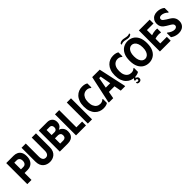

<svg xmlns="http://www.w3.org/2000/svg" viewBox="400 -2580 4515 4515"><g transform="rotate(-45 2657.5 -323.0)"><path d="M49 0V-700H292Q356 -700 404 -676Q452 -652 479.5 -601.5Q507 -551 507 -470Q507 -390 477.5 -336.5Q448 -283 399.5 -256.5Q351 -230 292 -230H189V0ZM189 -351H273Q300 -351 321 -365Q342 -379 353 -404Q364 -429 364 -463Q364 -497 353 -521.5Q342 -546 321 -559Q300 -572 273 -572H189Z M1038 -243V-700H897V-261Q897 -222 886 -192.5Q875 -163 853 -146.5Q831 -130 798 -130Q765 -130 743 -146.5Q721 -163 710 -192.5Q699 -222 699 -261V-700H558V-243Q558 -172 579 -123Q600 -74 635.5 -44.5Q671 -15 713.5 -2Q756 11 798 11Q840 11 882.5 -2Q925 -15 960.5 -44.5Q996 -74 1017 -123Q1038 -172 1038 -243Z M1130 0H1405Q1465 0 1510 -22Q1555 -44 1580.5 -88Q1606 -132 1606 -197Q1606 -252 1586.5 -289Q1567 -326 1539 -348Q1511 -370 1484 -377V-384Q1505 -391 1528 -408.5Q1551 -426 1566.5 -457.5Q1582 -489 1582 -535Q1582 -611 1535.5 -655.5Q1489 -700 1413 -700H1130ZM1270 -127V-301H1375Q1411 -301 1435 -278.5Q1459 -256 1459 -215Q1459 -172 1436 -149.5Q1413 -127 1375 -127ZM1270 -411V-579H1373Q1405 -579 1425 -557Q1445 -535 1445 -495Q1445 -456 1425 -433.5Q1405 -411 1373 -411Z M1670 -700H1810V-128H2001V0H1670Z M2063 -700H2203V0H2063Z M2277 -350Q2277 -443 2302 -511Q2327 -579 2369.5 -623.5Q2412 -668 2466 -689.5Q2520 -711 2578 -711Q2634 -711 2670.5 -699.5Q2707 -688 2723 -674V-540H2704Q2690 -555 2664 -568Q2638 -581 2600 -581Q2548 -581 2508 -554.5Q2468 -528 2445.5 -476.5Q2423 -425 2423 -350Q2423 -275 2445.5 -223.5Q2468 -172 2508 -145.5Q2548 -119 2600 -119Q2638 -119 2664 -132Q2690 -145 2704 -160H2723V-26Q2707 -13 2670.5 -1Q2634 11 2578 11Q2520 11 2466 -10.5Q2412 -32 2369.5 -76.5Q2327 -121 2302 -189Q2277 -257 2277 -350Z M2762 0V-23L2908 -700L3157 -699L3304 -23V0H3158L3126 -176H2940L2907 0ZM2959 -299H3106L3057 -567H3008Z M3310 -350Q3310 -443 3335 -511Q3360 -579 3402.5 -623.5Q3445 -668 3499 -689.5Q3553 -711 3611 -711Q3667 -711 3703.5 -699.5Q3740 -688 3756 -674V-540H3737Q3723 -555 3697 -568Q3671 -581 3633 -581Q3581 -581 3541 -554.5Q3501 -528 3478.5 -476.5Q3456 -425 3456 -350Q3456 -275 3478.5 -223.5Q3501 -172 3541 -145.5Q3581 -119 3633 -119Q3671 -119 3697 -132Q3723 -145 3737 -160H3756V-26Q3740 -13 3703.5 -1Q3667 11 3611 11Q3553 11 3499 -10.5Q3445 -32 3402.5 -76.5Q3360 -121 3335 -189Q3310 -257 3310 -350ZM3616 39Q3642 39 3660 58Q3678 77 3678 104Q3678 138 3657 155Q3636 172 3607 172Q3583 172 3570 165Q3557 158 3548 151V113H3556Q3563 120 3574.5 125Q3586 130 3598 130Q3613 130 3620.5 121.5Q3628 113 3628 100Q3628 88 3620 79Q3612 70 3599 70Q3591 70 3585.5 72.5Q3580 75 3576 78L3550 55L3590 0H3643L3610 39Z M3801 -350Q3801 -477 3842 -557Q3883 -637 3949.5 -674.5Q4016 -712 4094 -712Q4172 -712 4238.5 -674.5Q4305 -637 4346 -557Q4387 -477 4387 -350Q4387 -223 4346 -143Q4305 -63 4238.5 -25.5Q4172 12 4094 12Q4016 12 3949.5 -25.5Q3883 -63 3842 -143Q3801 -223 3801 -350ZM3947 -350Q3947 -274 3966.5 -223Q3986 -172 4019.5 -146.5Q4053 -121 4094 -121Q4135 -121 4169.5 -146.5Q4204 -172 4224 -223Q4244 -274 4244 -350Q4244 -427 4223.5 -478Q4203 -529 4169 -554Q4135 -579 4095 -579Q4053 -579 4019.5 -553Q3986 -527 3966.5 -476.5Q3947 -426 3947 -350ZM4094 -757Q4039 -772 4002.5 -768Q3966 -764 3945 -749H3937V-785Q3949 -796 3969.5 -805.5Q3990 -815 4021 -817.5Q4052 -820 4096 -809Q4151 -796 4186.5 -796.5Q4222 -797 4243 -812H4251V-776Q4240 -766 4219.5 -756.5Q4199 -747 4168.5 -746Q4138 -745 4094 -757Z M4819 -700V-572H4600V-401Q4631 -413 4665.5 -420Q4700 -427 4734 -429Q4768 -431 4797 -427V-304L4788 -298Q4765 -305 4734.5 -306Q4704 -307 4669 -302Q4634 -297 4600 -285V-128H4819V0H4460V-700Z M5292 -185Q5292 -123 5265.5 -79Q5239 -35 5192 -11.5Q5145 12 5084 12Q5036 12 4995 0.5Q4954 -11 4924.5 -27Q4895 -43 4881 -54V-191H4899Q4931 -162 4977.5 -139.5Q5024 -117 5067 -117Q5090 -117 5108.5 -124.5Q5127 -132 5138 -146Q5149 -160 5149 -180Q5149 -210 5131.5 -228.5Q5114 -247 5078 -268L4995 -317Q4964 -335 4934.5 -359.5Q4905 -384 4885.5 -421.5Q4866 -459 4866 -513Q4866 -577 4893.5 -621.5Q4921 -666 4966.5 -688.5Q5012 -711 5069 -711Q5113 -711 5149.5 -702Q5186 -693 5214.5 -678.5Q5243 -664 5262 -645V-508H5243Q5213 -541 5169.5 -561.5Q5126 -582 5081 -582Q5051 -582 5030 -567Q5009 -552 5009 -523Q5009 -494 5033 -473Q5057 -452 5096 -428L5179 -377Q5213 -356 5238 -329.5Q5263 -303 5277.5 -268Q5292 -233 5292 -185Z"/></g></svg>

Font: Phudu Light SemiBold
Style: Regular
Weight: 600
Version: Version 1.005;gftools[0.9.23]